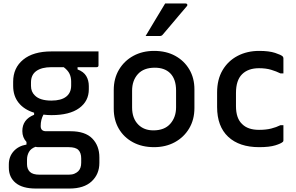

<svg xmlns="http://www.w3.org/2000/svg" viewBox="-20 -839 1710 1109"><path d="M109 -82Q109 -149 177 -176V-188Q119 -206 87.5 -245.5Q56 -285 56 -343V-367Q56 -447 114 -494.5Q172 -542 277 -542H549V-462Q549 -451 538 -451H428V-438Q463 -425 478 -400Q493 -375 493 -342V-323Q493 -255 437.5 -214.5Q382 -174 277 -174Q253 -174 231 -177Q215 -148 215 -111Q215 -81 246 -81H387Q472 -81 513 -39Q554 3 554 70V102Q554 167 509.5 208.5Q465 250 381 250H187Q110 250 70.5 217.5Q31 185 31 129V111Q31 66 58.5 35Q86 4 133 -4V-19Q109 -45 109 -82ZM277 -258Q333 -258 362 -280.5Q391 -303 391 -345V-368Q391 -393 381.5 -413Q372 -433 348 -451H277Q221 -451 190 -429Q159 -407 159 -363V-343Q159 -309 181 -288Q210 -258 277 -258ZM209 170H377Q397 170 410.5 164Q424 158 432 150Q449 133 449 101V76Q449 44 433 27.5Q417 11 377 11H202Q193 11 185 9Q158 19 147 39Q136 59 136 83V109Q136 137 152.5 153.5Q169 170 209 170Z M870 -545Q940 -545 992 -516.5Q1044 -488 1073.5 -438Q1103 -388 1103 -323V-215Q1103 -148 1072.5 -97Q1042 -46 989.5 -17.5Q937 11 870 11Q800 11 747.5 -17.5Q695 -46 666 -96Q637 -146 637 -211V-319Q637 -386 667.5 -437Q698 -488 750.5 -516.5Q803 -545 870 -545ZM874 -448Q810 -448 776.5 -411Q743 -374 743 -315V-218Q743 -155 779 -119Q812 -86 866 -86Q930 -86 963.5 -124Q997 -162 997 -219V-316Q997 -382 963 -416Q931 -448 874 -448ZM934 -819H1052Q1059 -819 1061.5 -813.5Q1064 -808 1059 -803Q1034 -774 1013 -749Q992 -724 970.5 -698.5Q949 -673 920 -639Q914 -631 903 -631H821Q848 -677 877 -724.5Q906 -772 934 -819Z M1477 -545Q1534 -545 1569 -533.5Q1604 -522 1613 -513Q1617 -508 1617 -502V-415H1600Q1576 -427 1546 -436Q1516 -445 1476 -445Q1413 -445 1378 -410Q1343 -375 1343 -302V-226Q1343 -155 1379 -122Q1412 -89 1476 -89Q1517 -89 1546.5 -96.5Q1576 -104 1600 -116H1617V-28Q1617 -23 1614 -20Q1604 -10 1570 0.5Q1536 11 1477 11Q1362 11 1298 -49Q1234 -109 1234 -221V-305Q1234 -380 1265.5 -433.5Q1297 -487 1352 -516Q1407 -545 1477 -545Z"/></svg>

Font: Recursive Sn Lnr St Med
Style: Regular
Weight: 500
Version: Version 1.085;hotconv 1.1.0;makeotfexe 2.6.0; ttfautohint (v